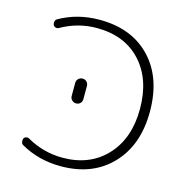

<svg xmlns="http://www.w3.org/2000/svg" viewBox="-110 -840 904 950"><g transform="rotate(15 342.0 -365.0)"><path d="M308 -340Q308 -327 299.5 -318.5Q291 -310 278.5 -310Q266 -310 257 -318.5Q248 -327 248 -340V-407Q248 -420 257 -428.5Q266 -437 278.5 -437Q291 -437 299.5 -428.5Q308 -420 308 -407ZM71 -74Q75 -82 83.5 -84Q92 -86 99 -82Q185 -33 282 -33Q422 -33 506.5 -123.5Q591 -214 591 -365Q591 -517 508 -607Q425 -697 282 -697Q185 -697 99 -648Q92 -644 83.5 -646.5Q75 -649 71 -657Q68 -665 70 -674Q72 -683 79 -687Q171 -740 285 -740Q450 -740 546 -639Q642 -538 642 -365Q642 -194 545 -92Q448 10 285 10Q171 10 79 -43Q72 -47 70 -56.5Q68 -66 71 -74Z"/></g></svg>

Font: Rounded Mplus 1c Light
Style: Regular
Weight: 300
Version: Version 1.059.20150529